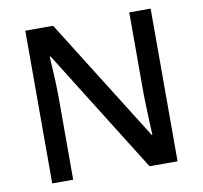

<svg xmlns="http://www.w3.org/2000/svg" viewBox="-79 -892 935 884"><g transform="rotate(-10 388.0 -450.0)"><path d="M681 -93H550L189 -670H185Q187 -630 190 -578.5Q193 -527 193 -473V-93H95V-807H225L585 -233H588Q587 -254 585.5 -286Q584 -318 583 -354.5Q582 -391 581 -423V-807H681Z"/></g></svg>

Font: Noto Sans Kannada UI Medium
Style: Regular
Weight: 500
Designer: Jelle Bosma - Monotype Design Team
Foundry: Monotype Imaging Inc.
Version: Version 2.005; ttfautohint (v1.8.4.7-5d5b)